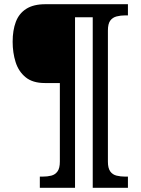

<svg xmlns="http://www.w3.org/2000/svg" viewBox="-20 -780 667 911"><path d="M169 111V58H182Q205 58 223.5 53.3Q242 48.6 253 33.2Q264 17.8 264 -12.9V-386H193Q135 -386 101.5 -413.5Q68 -441 54 -485.5Q40 -530 40 -582Q40 -636 55 -676Q70 -716 104.5 -738Q139 -760 195 -760H587V-707H574Q552 -707 533 -702Q514 -697 503 -682Q492 -667 492 -635V-12.9Q492 17.8 503 33.2Q514 48.6 533 53.3Q552 58 574 58H587V111H420V-698H336V111Z"/></svg>

Font: Noto Serif Hebrew
Style: Regular
Weight: 400
Designer: Monotype Design Team
Foundry: Monotype Imaging Inc.
Version: Version 2.003